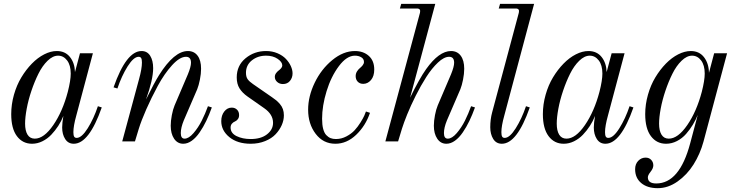

<svg xmlns="http://www.w3.org/2000/svg" viewBox="-20 -732 3802 994"><path d="M394 -456.1H460.9L375 -133.8Q359.9 -79.6 359.9 -47.9Q359.9 -31.7 363.8 -24.9Q367.7 -18.1 377 -18.1Q402.8 -18.1 434.1 -67.9Q465.3 -117.7 486.8 -182.1L506.8 -175.8Q440.9 12.2 361.8 12.2Q333 12.2 317.4 -12.2Q301.8 -36.6 301.8 -71.8Q301.8 -94.7 308.1 -131.8Q297.4 -104.5 281.5 -80.1Q265.6 -55.7 245.4 -34.4Q225.1 -13.2 199.2 -0.5Q173.3 12.2 146 12.2Q97.2 12.2 67.6 -27.1Q38.1 -66.4 38.1 -141.1Q38.1 -191.4 52.2 -241.5Q66.4 -291.5 90.6 -331.5Q114.7 -371.6 145 -402.6Q175.3 -433.6 209 -450.7Q242.7 -467.8 273.9 -467.8Q317.4 -467.8 342 -437Q366.7 -406.2 368.2 -358.9ZM160.2 -14.2Q207.5 -14.2 255.9 -84.5Q304.2 -154.8 331.1 -256.8Q346.2 -315.9 346.2 -351.1Q346.2 -394.5 327.4 -419.2Q308.6 -443.8 280.8 -443.8Q253.4 -443.8 226.3 -417.5Q199.2 -391.1 179 -350.3Q158.7 -309.6 142.6 -261.7Q126.5 -213.9 118.2 -168.9Q109.9 -124 109.9 -91.8Q109.9 -55.2 122.6 -34.7Q135.3 -14.2 160.2 -14.2Z M587.9 -273.9 567.9 -279.8Q633.8 -467.8 712.9 -467.8Q742.2 -467.8 757.6 -443.1Q772.9 -418.5 772.9 -378.9Q772.9 -320.3 735.8 -216.8Q779.3 -304.7 803.2 -342.8Q881.8 -467.8 952.6 -467.8Q984.9 -467.8 1002.9 -443.8Q1021 -419.9 1021 -376Q1021 -350.1 1014.9 -319.6Q1008.8 -289.1 1001 -270L931.6 -108.9Q916 -70.8 916 -43Q916 -14.2 935.5 -14.2Q957 -14.2 981.7 -42.7Q1006.3 -71.3 1024.4 -107.2Q1042.5 -143.1 1056.6 -182.1L1076.7 -175.8Q1063 -137.7 1047.6 -105.7Q1032.2 -73.7 1013.4 -46.4Q994.6 -19 972.9 -3.4Q951.2 12.2 928.7 12.2Q898.9 12.2 881.3 -13.9Q863.8 -40 863.8 -81.1Q863.8 -105.5 869.6 -136Q875.5 -166.5 883.8 -186L952.6 -347.2Q968.8 -386.7 968.8 -407.2Q968.8 -438 942.9 -438Q910.6 -438 870.8 -394.3Q831.1 -350.6 797.1 -287.8Q763.2 -225.1 737.3 -166Q711.4 -106.9 698.7 -65.9L678.7 0H612.8L699.7 -321.8Q714.8 -376 714.8 -408.2Q714.8 -424.3 710.9 -431.2Q707 -438 697.8 -438Q671.9 -438 640.6 -388.2Q609.4 -338.4 587.9 -273.9Z M1357.4 -467.8Q1389.6 -467.8 1416.5 -456.3Q1443.4 -444.8 1460 -427.2Q1476.6 -409.7 1485.6 -389.9Q1494.6 -370.1 1494.6 -352.1Q1494.6 -329.6 1481.2 -313.2Q1467.8 -296.9 1444.8 -296.9Q1426.8 -296.9 1414.8 -307.9Q1402.8 -318.8 1402.8 -334Q1402.8 -344.2 1408.9 -352.8Q1415 -361.3 1422.1 -366.5Q1429.2 -371.6 1435.3 -378.7Q1441.4 -385.7 1441.4 -393.1Q1441.4 -411.1 1417.2 -427.5Q1393.1 -443.8 1357.4 -443.8Q1314.5 -443.8 1283.9 -419.4Q1253.4 -395 1253.4 -355Q1253.4 -334 1262.2 -321.8Q1271 -309.6 1289.6 -296.9L1387.7 -229Q1401.9 -219.2 1410.2 -212.4Q1418.5 -205.6 1429 -193.6Q1439.5 -181.6 1444.6 -167Q1449.7 -152.3 1449.7 -134.8Q1449.7 -109.4 1438.5 -84Q1427.2 -58.6 1406.7 -36.9Q1386.2 -15.1 1352.5 -1.5Q1318.8 12.2 1277.8 12.2Q1209.5 12.2 1167.5 -22Q1125.5 -56.2 1125.5 -105Q1125.5 -134.8 1141.1 -154.8Q1156.7 -174.8 1179.7 -174.8Q1196.3 -174.8 1207 -164.3Q1217.8 -153.8 1217.8 -136.2Q1217.8 -123 1210.9 -114.5Q1204.1 -106 1195.8 -102.8Q1187.5 -99.6 1180.7 -91.8Q1173.8 -84 1173.8 -71.8Q1173.8 -42.5 1204.8 -27.3Q1235.8 -12.2 1277.8 -12.2Q1331.1 -12.2 1362.3 -36.6Q1393.6 -61 1393.6 -96.2Q1393.6 -140.1 1347.7 -171.9L1260.7 -232.9Q1234.4 -251.5 1220 -274.4Q1205.6 -297.4 1205.6 -331.1Q1205.6 -392.6 1251 -430.2Q1296.4 -467.8 1357.4 -467.8Z M1874.5 -154.8 1895.5 -147.9Q1872.6 -80.6 1824 -34.2Q1775.4 12.2 1716.3 12.2Q1653.3 12.2 1614.3 -39.1Q1575.2 -90.3 1575.2 -164.1Q1575.2 -232.9 1609.1 -303.5Q1643.1 -374 1700.2 -420.9Q1757.3 -467.8 1817.4 -467.8Q1861.3 -467.8 1889.4 -442.6Q1917.5 -417.5 1917.5 -372.1Q1917.5 -337.4 1900.6 -317.6Q1883.8 -297.9 1860.4 -297.9Q1842.8 -297.9 1832 -309.1Q1821.3 -320.3 1821.3 -337.9Q1821.3 -351.1 1828.1 -362.1Q1835 -373 1842.8 -379.2Q1850.6 -385.3 1857.4 -393.8Q1864.3 -402.3 1864.3 -411.1Q1864.3 -427.2 1850.3 -435.5Q1836.4 -443.8 1817.4 -443.8Q1774.9 -443.8 1734.4 -389.6Q1693.8 -335.4 1670.7 -259.8Q1647.5 -184.1 1647.5 -117.2Q1647.5 -85.9 1653.1 -64.7Q1658.7 -43.5 1669.2 -32.5Q1679.7 -21.5 1691.7 -16.8Q1703.6 -12.2 1719.2 -12.2Q1747.6 -12.2 1773.4 -25.9Q1799.3 -39.6 1815.9 -57.6Q1832.5 -75.7 1846.4 -98.1Q1860.4 -120.6 1866.2 -133.8Q1872.1 -147 1874.5 -154.8Z M2233.4 -711.9 2103 -226.1Q2151.4 -325.2 2186 -374Q2252.9 -467.8 2314.9 -467.8Q2347.2 -467.8 2365.2 -443.6Q2383.3 -419.4 2383.3 -376Q2383.3 -350.1 2377.2 -319.6Q2371.1 -289.1 2363.3 -270L2293.9 -108.9Q2278.3 -70.8 2278.3 -43Q2278.3 -14.2 2298.3 -14.2Q2319.8 -14.2 2344.5 -42.7Q2369.1 -71.3 2387 -107.2Q2404.8 -143.1 2418.9 -182.1L2439 -175.8Q2425.3 -137.7 2409.9 -105.7Q2394.5 -73.7 2375.7 -46.4Q2356.9 -19 2335.2 -3.4Q2313.5 12.2 2291 12.2Q2261.2 12.2 2243.7 -13.9Q2226.1 -40 2226.1 -81.1Q2226.1 -105.5 2231.9 -136Q2237.8 -166.5 2246.1 -186L2314.9 -347.2Q2331.1 -386.7 2331.1 -407.2Q2331.1 -438 2305.2 -438Q2278.8 -438 2247.1 -408Q2215.3 -377.9 2187 -333.5Q2158.7 -289.1 2132.3 -236.6Q2106 -184.1 2088.1 -139.9Q2070.3 -95.7 2061 -65.9L2041 0H1975.1L2154.3 -666Q2159.7 -688 2138.2 -688H2050.3L2057.1 -711.9Z M2703.1 -182.1 2722.7 -175.8Q2656.7 12.2 2578.1 12.2Q2548.8 12.2 2533.4 -12.7Q2518.1 -37.6 2518.1 -73.2Q2518.1 -114.3 2527.8 -149.9L2666 -666Q2671.4 -688 2649.9 -688H2562L2568.8 -711.9H2745.1L2590.8 -133.8Q2575.7 -79.6 2575.7 -47.9Q2575.7 -31.7 2579.6 -24.9Q2583.5 -18.1 2592.8 -18.1Q2618.7 -18.1 2650.1 -68.1Q2681.6 -118.2 2703.1 -182.1Z M3146.5 -456.1H3213.4L3127.4 -133.8Q3112.3 -79.6 3112.3 -47.9Q3112.3 -31.7 3116.2 -24.9Q3120.1 -18.1 3129.4 -18.1Q3155.3 -18.1 3186.5 -67.9Q3217.8 -117.7 3239.3 -182.1L3259.3 -175.8Q3193.4 12.2 3114.3 12.2Q3085.4 12.2 3069.8 -12.2Q3054.2 -36.6 3054.2 -71.8Q3054.2 -94.7 3060.5 -131.8Q3049.8 -104.5 3033.9 -80.1Q3018.1 -55.7 2997.8 -34.4Q2977.5 -13.2 2951.7 -0.5Q2925.8 12.2 2898.4 12.2Q2849.6 12.2 2820.1 -27.1Q2790.5 -66.4 2790.5 -141.1Q2790.5 -191.4 2804.7 -241.5Q2818.8 -291.5 2843 -331.5Q2867.2 -371.6 2897.5 -402.6Q2927.7 -433.6 2961.4 -450.7Q2995.1 -467.8 3026.4 -467.8Q3069.8 -467.8 3094.5 -437Q3119.1 -406.2 3120.6 -358.9ZM2912.6 -14.2Q2960 -14.2 3008.3 -84.5Q3056.6 -154.8 3083.5 -256.8Q3098.6 -315.9 3098.6 -351.1Q3098.6 -394.5 3079.8 -419.2Q3061 -443.8 3033.2 -443.8Q3005.9 -443.8 2978.8 -417.5Q2951.7 -391.1 2931.4 -350.3Q2911.1 -309.6 2895 -261.7Q2878.9 -213.9 2870.6 -168.9Q2862.3 -124 2862.3 -91.8Q2862.3 -55.2 2875 -34.7Q2887.7 -14.2 2912.6 -14.2Z M3556.2 -467.8Q3600.1 -467.8 3624.8 -435.8Q3649.4 -403.8 3650.4 -355L3677.2 -456.1H3744.1L3622.1 1Q3604.5 65.4 3570.6 119.4Q3536.6 173.3 3487.5 207.8Q3438.5 242.2 3385.3 242.2Q3331.5 242.2 3299.8 215.8Q3268.1 189.5 3268.1 144Q3268.1 117.2 3284.2 100.6Q3300.3 84 3322.3 84Q3340.3 84 3351.3 95.7Q3362.3 107.4 3362.3 124Q3362.3 139.6 3348.1 157.2Q3334 174.8 3334 186Q3334 217.8 3377.4 217.8Q3498 217.8 3553.2 9.8L3592.3 -137.2Q3582 -111.3 3567.1 -86.7Q3552.2 -62 3532 -38.8Q3511.7 -15.6 3484.6 -1.7Q3457.5 12.2 3428.2 12.2Q3379.4 12.2 3349.9 -27.1Q3320.3 -66.4 3320.3 -141.1Q3320.3 -191.4 3334.5 -241.5Q3348.6 -291.5 3372.8 -331.5Q3397 -371.6 3427.2 -402.6Q3457.5 -433.6 3491.2 -450.7Q3524.9 -467.8 3556.2 -467.8ZM3442.4 -14.2Q3489.7 -14.2 3538.1 -84.5Q3586.4 -154.8 3613.3 -256.8Q3628.4 -315.9 3628.4 -351.1Q3628.4 -394.5 3609.6 -419.2Q3590.8 -443.8 3563 -443.8Q3535.6 -443.8 3508.5 -417.5Q3481.4 -391.1 3461.2 -350.3Q3440.9 -309.6 3424.8 -261.7Q3408.7 -213.9 3400.4 -168.9Q3392.1 -124 3392.1 -91.8Q3392.1 -55.2 3404.8 -34.7Q3417.5 -14.2 3442.4 -14.2Z"/></svg>

Font: Flanker Steampunk
Style: Italic
Weight: 400
Italic angle: -12°
Designer: Alexey Kryukov, Leonardo Di Lena
Foundry: Alexey Kryukov, Leonardo Di Lena
Version: 1.210